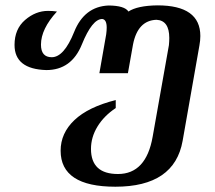

<svg xmlns="http://www.w3.org/2000/svg" viewBox="-20 -501 801 716"><path d="M410.2 195.3Q206.1 195.3 206.1 61Q206.1 -4.4 257.6 -53.2Q309.1 -102.1 411.6 -127.9V-98.1Q367.7 -68.8 343.5 -29.1Q319.3 10.7 319.3 54.2Q319.3 147.9 419.9 147.9Q524.9 147.9 549.3 8.8L609.9 -332.5Q611.3 -347.2 611.3 -359.4Q611.3 -424.8 563.5 -427.2Q493.7 -424.8 476.1 -335.4L457 -228H350.6L376 -373Q377.9 -387.2 377.9 -397.9Q377.9 -428.2 361.3 -430.2Q323.7 -430.2 285.2 -335Q246.6 -239.7 152.8 -239.7Q34.2 -243.2 34.2 -333.5Q34.2 -392.6 73.5 -426.5Q112.8 -460.4 159.2 -460.4Q177.2 -460.4 192.4 -458Q132.8 -393.1 132.8 -334.5Q132.8 -287.6 172.9 -287.6Q218.8 -287.6 256.6 -382.1Q294.4 -476.6 384.8 -480.5Q444.8 -480 459 -458Q492.2 -480 567.4 -481Q727.1 -481 727.1 -366.7Q727.1 -350.1 723.6 -331.1L661.1 23.9Q630.9 195.3 410.2 195.3Z"/></svg>

Font: Kelvinch
Style: Bold Italic
Weight: 700
Italic angle: -10°
Designer: Paul James Miller
Foundry: High-Logic / Made with FontCreator
Version: Version 3.30 September 23, 2016